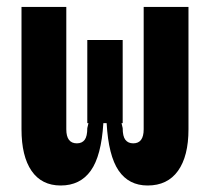

<svg xmlns="http://www.w3.org/2000/svg" viewBox="-20 -538 626 567"><path d="M159.2 9.8Q103 9.8 73.2 -33.4Q43.5 -76.7 43.5 -156.2V-517.6H175.8V-156.2Q175.8 -114.7 207 -114.7Q222.2 -114.7 230 -125Q237.8 -135.3 237.8 -159.7L241.2 -174.3H237.8V-419.9H342.3V-174.3H338.9L342.3 -159.7Q342.3 -135.3 350.3 -125Q358.4 -114.7 373.5 -114.7Q404.3 -114.7 404.3 -156.2V-517.6H536.6V-156.2Q536.6 -76.7 505.6 -33.4Q474.6 9.8 416 9.8Q360.4 9.8 330.3 -34.2Q300.3 -78.1 294.9 -174.3H285.2Q279.3 -77.6 248 -33.9Q216.8 9.8 159.2 9.8Z"/></svg>

Font: Caskaydia Cove
Style: Bold
Weight: 700
Monospace: yes
Designer: Aaron Bell
Foundry: Saja Typeworks
Version: Version 4.300; ttfautohint (v1.8.3)